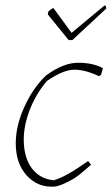

<svg xmlns="http://www.w3.org/2000/svg" viewBox="-20 -692 418 719"><path d="M237 -542 159 -638 161 -649Q172 -659 180 -662L248 -569L372 -672Q378 -669 378 -660L251 -542ZM179 7Q119 9 79 -36Q39 -81 39 -155Q39 -222 72 -293.5Q105 -365 153 -410Q218 -457 272 -457Q328 -457 365 -437L364 -431L358 -411L350 -407Q299 -431 259 -431Q217 -431 156 -389Q116 -343 92 -282Q68 -221 69 -165Q70 -101 99.5 -61.5Q129 -22 181 -17Q224 -28 310 -89L321 -75Q277 -36 258 -24Q205 7 179 7Z"/></svg>

Font: Albura ExtraLight
Style: Italic
Weight: 156
Italic angle: -7°
Designer: Mercedes Jáuregui
Foundry: Omnibus-Type Team
Version: Version 1.000